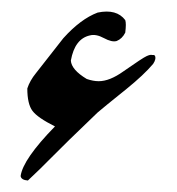

<svg xmlns="http://www.w3.org/2000/svg" viewBox="-20 -313 309 336"><path d="M248 -201.2Q231.9 -182.1 201.2 -157.2Q161.1 -125 150.9 -116.2Q94.2 -62 64.9 -32.2Q54.2 -21 28.8 2.9Q17.1 2 16.1 -4.9Q20 -34.2 76.2 -91.8Q45.9 -106.9 36.9 -118.9Q27.8 -130.9 27.8 -158.2Q32.2 -171.9 43 -185.1Q66.9 -215.8 90.8 -246.1Q121.1 -279.8 150.9 -291Q184.1 -297.9 199.2 -277.8Q201.2 -272 199.2 -255.9Q193.8 -245.1 184.1 -241.2Q175.8 -238.8 161.9 -246.3Q147.9 -253.9 137.2 -251Q110.8 -245.1 104 -207Q105 -190.9 131.8 -174.8Q143.1 -170.9 152.8 -170.9Q171.9 -170.9 195.8 -188Q230 -211.9 236.6 -214.8Q243.2 -217.8 246.1 -216.8Q246.1 -216.8 249 -216.8L251 -215.8Q253.9 -210 248 -201.2Z"/></svg>

Font: Jameel Khushkhati
Style: Regular
Weight: 400
Version: Version 3.5